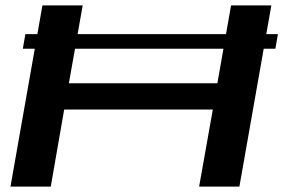

<svg xmlns="http://www.w3.org/2000/svg" viewBox="-20 -695 1055 715"><path d="M65 -513.5H1005.5L1015 -568H74.5ZM19 0H169L219 -287H772.5L721.5 0H871.5L990.5 -675H840.5L789.5 -385H236.5L288 -675H138Z"/></svg>

Font: Anybody ExtraExpanded Medium
Style: Italic
Weight: 500
Width: 8
Italic angle: -10°
Version: Version 1.113;gftools[0.9.25]